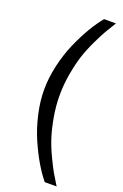

<svg xmlns="http://www.w3.org/2000/svg" viewBox="-184 -805 698 1090"><g transform="rotate(20 165.0 -260.5)"><path d="M243.2 -752.9H314.9Q290.5 -713.9 275.1 -687.5Q259.8 -661.1 234.1 -607.7Q208.5 -554.2 193.1 -506.8Q177.7 -459.5 165.8 -393.6Q153.8 -327.6 153.8 -261.2Q153.8 -194.8 165.8 -128.9Q177.7 -63 193.1 -15.1Q208.5 32.7 233.9 85.9Q259.3 139.2 275.1 166.5Q291 193.8 314.9 231.9H243.2Q212.4 194.8 181.6 142.6Q150.9 90.3 122.8 25.9Q94.7 -38.6 77.4 -114.5Q60.1 -190.4 60.1 -261.2Q60.1 -332 77.4 -407.7Q94.7 -483.4 122.8 -547.6Q150.9 -611.8 181.6 -663.8Q212.4 -715.8 243.2 -752.9Z"/></g></svg>

Font: Standard
Style: Regular
Weight: 400
Designer: Bryce Wilner
Version: Version 2.000;PS 2.0;hotconv 16.6.51;makeotf.lib2.5.65220 DE